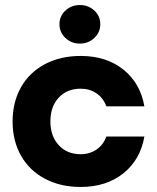

<svg xmlns="http://www.w3.org/2000/svg" viewBox="-20 -732 623 762"><path d="M300 10Q220 10 158.5 -22.5Q97 -55 63.5 -114Q30 -173 30 -250Q30 -327 63.5 -386Q97 -445 158.5 -477.5Q220 -510 300 -510Q402 -510 469.5 -456Q537 -402 553 -310H402Q390 -343 363 -361.5Q336 -380 300 -380Q246 -380 213 -344.5Q180 -309 180 -250Q180 -192 213 -156Q246 -120 300 -120Q336 -120 363 -138.5Q390 -157 402 -190H553Q537 -98 469.5 -44Q402 10 300 10ZM378 -636Q378 -604 354.5 -581.5Q331 -559 297 -559Q263 -559 239.5 -581.5Q216 -604 216 -636Q216 -668 239.5 -690Q263 -712 297 -712Q331 -712 354.5 -690Q378 -668 378 -636Z"/></svg>

Font: Goli Bold
Style: Regular
Weight: 700
Designer: jaikishan Patel
Foundry: MagicType
Version: Version 1.000